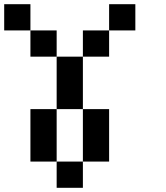

<svg xmlns="http://www.w3.org/2000/svg" viewBox="-20 -895 790 915"><path d="M0 -750V-875H125V-750ZM125 -125V-375H250V-125ZM125 -625V-750H250V-625ZM250 -125H375V0H250ZM250 -625H375V-375H250ZM375 -125V-375H500V-125ZM375 -625V-750H500V-625ZM500 -750V-875H625V-750Z"/></svg>

Font: Galmuri7 Regular
Style: Regular
Weight: 400
Designer: Lee Minseo (quiple)
Version: Version 2.399;hotconv 1.1.1;makeotfexe 2.6.0 DEVELOPMENT